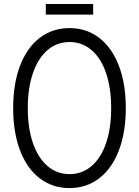

<svg xmlns="http://www.w3.org/2000/svg" viewBox="-20 -937 701 968"><path d="M46.4 -392.1Q46.4 -514.2 81.1 -605.5Q115.7 -696.8 180.2 -746.1Q244.6 -795.4 330.6 -795.4Q416 -795.4 480.2 -746.1Q544.4 -696.8 579.3 -605.5Q614.3 -514.2 614.3 -392.1Q614.3 -270 579.3 -178.7Q544.4 -87.4 480.2 -38.1Q416 11.2 330.6 11.2Q244.6 11.2 180.2 -38.1Q115.7 -87.4 81.1 -178.7Q46.4 -270 46.4 -392.1ZM540.5 -392.1Q540.5 -492.7 514.9 -568.1Q489.3 -643.6 441.7 -684.3Q394 -725.1 330.6 -725.1Q267.1 -725.1 219.5 -684.3Q171.9 -643.6 146 -568.1Q120.1 -492.7 120.1 -392.1Q120.1 -291 146 -215.8Q171.9 -140.6 219.5 -99.9Q267.1 -59.1 330.6 -59.1Q394 -59.1 441.7 -99.9Q489.3 -140.6 514.9 -215.8Q540.5 -291 540.5 -392.1ZM210.9 -917H449.7V-863.3H210.9Z"/></svg>

Font: Decalotype Light
Style: Regular
Weight: 300
Designer: Alfredo Marco Pradil
Foundry: Alfredo Marco Pradil
Version: Version 1.0